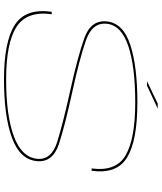

<svg xmlns="http://www.w3.org/2000/svg" viewBox="58 -884 830 986"><g transform="rotate(90 473.0 -391.0)"><path d="M397 -731 512 -786H538L420 -731ZM388.5 3.5Q194 3.5 107.8 -52Q21.5 -107.5 40.5 -241.5H53Q35.5 -114.5 117.8 -61Q200 -7.5 388 -7.5Q573 -7.5 680 -47.2Q787 -87 795.5 -166Q803.5 -240.5 707.2 -270.2Q611 -300 441.5 -337.5Q271.5 -375 176.5 -408.8Q81.5 -442.5 90 -524.5Q98.5 -608.5 210 -645Q321.5 -681.5 506 -681.5Q702 -681.5 788.5 -628.8Q875 -576 857 -446.5H845Q862 -572.5 777 -621.5Q692 -670.5 506 -670.5Q323.5 -670.5 216.8 -635Q110 -599.5 102 -524.5Q94 -449.5 188.8 -416.8Q283.5 -384 451 -347.5Q623 -310 719 -278.8Q815 -247.5 807.5 -166Q799.5 -78.5 688 -37.5Q576.5 3.5 388.5 3.5Z"/></g></svg>

Font: Anybody UltraExpanded Thin
Style: Italic
Weight: 100
Width: 9
Italic angle: -10°
Designer: Tyler Finck
Foundry: Etcetera Type Company
Version: Version 1.010; ttfautohint (v1.8.3) -l 8 -r 50 -G 200 -x 14 